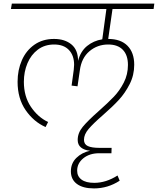

<svg xmlns="http://www.w3.org/2000/svg" viewBox="-20 -702 880 1070"><path d="M607 -652 583 -485Q653 -485 690.5 -447Q728 -409 728 -341Q728 -283 702.5 -233Q677 -183 642.5 -145.5Q608 -108 553 -60Q500 -14 474 16.5Q448 47 448 77Q448 102 469.5 112Q491 122 534 122H602L601 152H533Q479 152 444.5 180Q410 208 410 249Q410 281 434.5 299Q459 317 505 317Q571 317 635 276L647 305Q581 348 504 348Q442 348 408.5 323Q375 298 375 253Q375 208 405.5 178Q436 148 482 138Q450 135 431.5 120Q413 105 413 78Q413 39 441 5Q469 -29 529 -82Q582 -129 614.5 -163Q647 -197 670 -242Q693 -287 693 -340Q693 -395 664.5 -424.5Q636 -454 583 -454Q523 -454 478.5 -416.5Q434 -379 425 -310L412 -221L379 -225L391 -313Q393 -333 393 -341Q393 -393 364 -423.5Q335 -454 282 -454Q229 -454 191 -425.5Q153 -397 133 -349.5Q113 -302 113 -246Q113 -165 152 -107Q191 -49 248 -22L234 6Q168 -23 123 -88Q78 -153 78 -246Q78 -312 102 -366.5Q126 -421 172 -453Q218 -485 281 -485Q341 -485 378 -454.5Q415 -424 415 -363Q429 -416 465 -445.5Q501 -475 550 -483L573 -652H41L46 -682H840L836 -652Z"/></svg>

Font: FiraGO UltraLight
Style: Italic
Weight: 200
Italic angle: -8°
Designer: bBox Type GmbH
Foundry: bBox Type GmbH
Version: Version 1.001